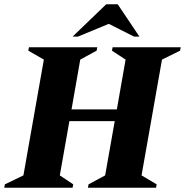

<svg xmlns="http://www.w3.org/2000/svg" viewBox="-50 -882 869 902"><path d="M-30 0 -27 -16 60 -58 156 -602 83 -644 86 -660H407L404 -644L327 -602L286 -368H499L540 -602L476 -644L479 -660H799L796 -644L711 -602L615 -58L686 -16L683 0H363L366 -16L444 -58L489 -313H276L231 -58L294 -16L291 0ZM291 -710 449 -862H503L605 -710H580L461 -770L316 -710Z"/></svg>

Font: Spectral SC ExtraBold
Style: Italic
Weight: 800
Italic angle: -10°
Designer: Jean-Baptiste Levee
Foundry: Production Type
Version: Version 2.001